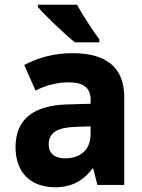

<svg xmlns="http://www.w3.org/2000/svg" viewBox="-20 -786 603 816"><path d="M298 -606H402V-619C377 -652 330 -724 307 -766H141V-756C172 -720 258 -638 298 -606ZM217 10C268 10 327 -7 373 -70H376L394 0H508V-373C508 -497 435 -560 288 -560C211 -560 145 -542 83 -510L131 -401C177 -425 227 -436 271 -436C332 -436 365 -415 365 -363V-345L260 -342C130 -337 46 -285 46 -161C46 -57 105 10 217 10ZM258 -113C215 -113 187 -131 187 -173C187 -223 226 -245 304 -247L365 -249V-215C365 -145 315 -113 258 -113Z"/></svg>

Font: Noto Sans Mono SemiCondensed ExtraBold
Style: Regular
Weight: 800
Width: 4
Designer: Monotype Design Team
Foundry: Monotype Imaging Inc.
Version: Version 2.014